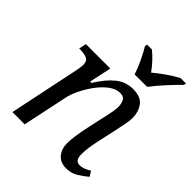

<svg xmlns="http://www.w3.org/2000/svg" viewBox="-215 -892 1029 1029"><g transform="rotate(45 299.5 -378.0)"><path d="M460 10Q416 10 392.5 -18.5Q369 -47 369 -90Q369 -136 388 -225L405 -303Q408 -317 413 -338Q418 -359 422 -382Q426 -405 426 -422Q426 -442 417.5 -461.5Q409 -481 380 -481Q349 -481 318 -458Q287 -435 260.5 -399Q234 -363 215.5 -324.5Q197 -286 191 -256L137 0H44L128 -402Q131 -416 132.5 -429.5Q134 -443 134 -447Q134 -477 113.5 -485.5Q93 -494 64 -494H56L65 -536H250L223 -410H233Q274 -476 316.5 -510.5Q359 -545 415 -545Q474 -545 498 -511.5Q522 -478 522 -434Q522 -409 515.5 -379.5Q509 -350 504 -324L478 -206Q472 -178 468.5 -151Q465 -124 465 -101Q465 -53 500 -53Q529 -53 564 -76L582 -47Q558 -27 528.5 -8.5Q499 10 460 10ZM364 -606Q353 -642 333 -683.5Q313 -725 296 -753L299 -766H335Q358 -748 380.5 -723.5Q403 -699 420 -675Q448 -699 484 -724Q520 -749 552 -766H594L591 -753Q562 -725 524.5 -684Q487 -643 459 -606Z"/></g></svg>

Font: NotoSerif-Italic
Style: Regular
Weight: 400
Italic angle: -12°
Designer: Monotype Design Team
Foundry: Monotype Imaging Inc.
Version: Version 2.007; ttfautohint (v1.8) -l 8 -r 50 -G 200 -x 14 -D